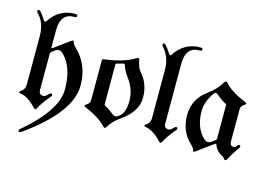

<svg xmlns="http://www.w3.org/2000/svg" viewBox="-113 -929 1867 1343"><g transform="rotate(15 820.5 -257.0)"><path d="M17.1 -658.7Q17.1 -668 27.3 -668Q38.6 -668 77.6 -607.9Q83 -599.6 88.1 -599.6Q93.3 -599.6 97.7 -606.9Q163.1 -707 277.3 -707Q295.9 -707 295.9 -696Q295.9 -685.1 277.3 -685.1Q178.2 -685.1 178.2 -561V-440.9Q178.2 -432.6 181.4 -432.6Q184.6 -432.6 188 -435.1L295.9 -514.6Q307.1 -522.9 313.2 -522.9Q319.3 -522.9 319.3 -514.2Q319.3 -501.5 346.2 -475.6Q444.3 -380.4 444.3 -231.4Q444.3 -36.6 127.4 188.5Q122.1 192.9 114.3 192.9Q106.4 192.9 106.4 182.6Q106.4 177.2 112.8 171.9Q345.7 -24.9 345.7 -177Q345.7 -329.1 272.9 -408.7Q251.5 -432.1 236.1 -432.1Q220.7 -432.1 211.9 -425.8L186 -406.7Q178.2 -400.9 178.2 -390.1V-129.9Q178.2 -94.7 211.9 -94.7Q224.6 -94.7 247.1 -118.7Q253.4 -125.5 258.3 -125.5Q269.5 -125.5 269.5 -115.2Q269.5 -110.8 263.7 -104Q212.9 -44.4 189 2.9Q185.5 9.8 180.2 9.8Q174.8 9.8 168.5 2.9Q106 -64 49.8 -70.8Q41.5 -71.8 41.5 -77.6Q41.5 -83.5 46.9 -86.4Q79.1 -104 79.1 -142.6V-492.2Q79.1 -588.9 22.5 -645.5Q17.1 -650.9 17.1 -658.7Z M519.5 -116.2Q542 -128.9 542 -154.8V-441.4Q542 -450.2 549.8 -451.2Q695.3 -469.2 772.9 -519Q778.8 -522.9 785.6 -522.9Q792.5 -522.9 793.9 -513.2Q801.3 -460 829.6 -427.7Q888.2 -361.8 888.2 -261.2Q888.2 -161.6 773.4 -82Q721.2 -45.9 694.3 0.5Q689 9.8 683.1 9.8Q677.2 9.8 669.9 1.5Q626.5 -47.9 517.6 -94.7Q507.3 -99.1 507.3 -104.2Q507.3 -109.4 519.5 -116.2ZM641.1 -149.9Q641.1 -144 647 -141.1Q673.3 -127.4 715.8 -94.2Q724.1 -87.9 734.6 -87.9Q745.1 -87.9 758.8 -98.1Q802.2 -129.9 802.2 -214.8Q802.2 -299.8 748.5 -371.1Q717.8 -413.1 709 -444.3Q705.1 -458.5 698.2 -458.5Q691.4 -458.5 685.1 -456.1Q672.9 -451.7 650.4 -446.8Q641.1 -444.8 641.1 -435.5Z M923.8 -658.7Q923.8 -668 934.1 -668Q945.3 -668 984.4 -607.9Q989.7 -599.6 994.9 -599.6Q1000 -599.6 1004.4 -606.9Q1069.8 -707 1184.1 -707Q1202.6 -707 1202.6 -696Q1202.6 -685.1 1184.1 -685.1Q1085 -685.1 1085 -561V-129.9Q1085 -94.7 1118.7 -94.7Q1131.3 -94.7 1153.8 -118.7Q1160.2 -125.5 1165 -125.5Q1176.3 -125.5 1176.3 -115.2Q1176.3 -110.8 1170.4 -104Q1119.6 -44.4 1095.7 2.9Q1092.3 9.8 1086.9 9.8Q1081.5 9.8 1075.2 2.9Q1012.7 -64 956.5 -70.8Q948.2 -71.8 948.2 -77.6Q948.2 -83.5 953.6 -86.4Q985.8 -104 985.8 -142.6V-492.2Q985.8 -582.5 929.2 -645.5Q923.8 -650.9 923.8 -658.7Z M1316.9 -415Q1377 -458 1409.2 -515.1Q1413.6 -522.9 1420.2 -522.9Q1426.8 -522.9 1433.6 -514.6Q1474.1 -466.3 1585.9 -418.5Q1596.2 -414.1 1596.2 -408.9Q1596.2 -403.8 1584 -397Q1561.5 -384.3 1561.5 -358.4V-128.4Q1561.5 -94.7 1589.8 -94.7Q1599.6 -94.7 1607.9 -106.4Q1616.2 -118.2 1624.5 -118.2Q1633.3 -118.2 1633.3 -108.4Q1633.3 -104 1625.5 -93.3Q1585.4 -34.7 1566.9 1Q1562.5 9.8 1555.4 9.8Q1548.3 9.8 1544.4 1.5Q1540.5 -6.8 1528.8 -12.7Q1482.9 -36.1 1468.3 -80.1Q1466.8 -84.5 1463.9 -84.5Q1460.9 -84.5 1457 -81.5L1344.2 1.5Q1333 9.8 1326.9 9.8Q1320.8 9.8 1320.8 1Q1320.8 -12.7 1293.9 -37.6Q1217.3 -109.4 1217.3 -226.6Q1217.3 -343.8 1316.9 -415ZM1308.1 -277.8Q1308.1 -168.9 1367.2 -104.5Q1388.7 -81.1 1403.8 -81.1Q1418.9 -81.1 1428.2 -87.9L1457 -109.4Q1462.4 -113.3 1462.4 -119.6V-363.3Q1462.4 -369.1 1456.5 -372.1Q1424.8 -388.2 1383.8 -422.9Q1377.4 -428.2 1371.6 -428.2Q1365.7 -428.2 1360.8 -421.9Q1308.1 -352.5 1308.1 -277.8Z"/></g></svg>

Font: UnifrakturMaguntia17
Style: Book
Weight: 400
Designer: j. 'mach' wust, Gerrit Ansmann, Georg Duffner, based on a font by Peter Wiegel, original typeface by Carl Albert Fahrenw
Version: Version 2017-03-19